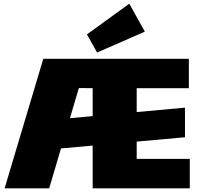

<svg xmlns="http://www.w3.org/2000/svg" viewBox="-20 -1018 1074 1038"><path d="M214 -700H453L246 0H5ZM249 -369 980 -436V-276L249 -210ZM481 -700H1001V-541H667L719 -663V-37L667 -159H1006V0H481ZM667 -700V-541L350 -542V-700ZM763 -847 505 -734 450 -832 679 -998Z"/></svg>

Font: Pathway Extreme SemiCondensed Black
Style: Regular
Weight: 900
Width: 4
Version: Version 1.001;gftools[0.9.26]